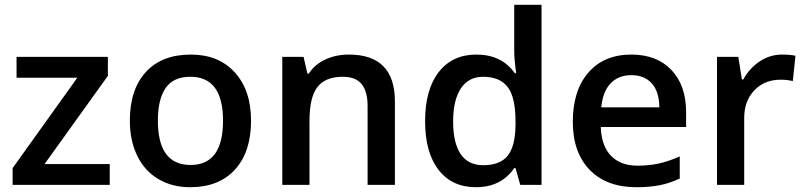

<svg xmlns="http://www.w3.org/2000/svg" viewBox="-20 -780 3394 810"><path d="M442.9 0H33.2V-70.8L306.2 -452.1H49.8V-540H435.1V-460L168 -87.9H442.9Z M1039.1 -271Q1039.1 -138.7 971.2 -64.5Q903.3 9.8 782.2 9.8Q706.5 9.8 648.4 -24.4Q590.3 -58.6 559.1 -122.6Q527.8 -186.5 527.8 -271Q527.8 -402.3 595.2 -476.1Q662.6 -549.8 785.2 -549.8Q902.3 -549.8 970.7 -474.4Q1039.1 -398.9 1039.1 -271ZM646 -271Q646 -84 784.2 -84Q920.9 -84 920.9 -271Q920.9 -456.1 783.2 -456.1Q710.9 -456.1 678.5 -408.2Q646 -360.4 646 -271Z M1646 0H1530.8V-332Q1530.8 -394.5 1505.6 -425.3Q1480.5 -456.1 1425.8 -456.1Q1353 -456.1 1319.3 -413.1Q1285.6 -370.1 1285.6 -269V0H1170.9V-540H1260.7L1276.9 -469.2H1282.7Q1307.1 -507.8 1352.1 -528.8Q1397 -549.8 1451.7 -549.8Q1646 -549.8 1646 -352.1Z M1987.8 9.8Q1886.7 9.8 1830.1 -63.5Q1773.4 -136.7 1773.4 -269Q1773.4 -401.9 1830.8 -475.8Q1888.2 -549.8 1989.7 -549.8Q2096.2 -549.8 2151.9 -471.2H2157.7Q2149.4 -529.3 2149.4 -563V-759.8H2264.6V0H2174.8L2154.8 -70.8H2149.4Q2094.2 9.8 1987.8 9.8ZM2018.6 -83Q2089.4 -83 2121.6 -122.8Q2153.8 -162.6 2154.8 -252V-268.1Q2154.8 -370.1 2121.6 -413.1Q2088.4 -456.1 2017.6 -456.1Q1957 -456.1 1924.3 -407Q1891.6 -357.9 1891.6 -267.1Q1891.6 -177.2 1923.3 -130.1Q1955.1 -83 2018.6 -83Z M2664.6 9.8Q2538.6 9.8 2467.5 -63.7Q2396.5 -137.2 2396.5 -266.1Q2396.5 -398.4 2462.4 -474.1Q2528.3 -549.8 2643.6 -549.8Q2750.5 -549.8 2812.5 -484.9Q2874.5 -419.9 2874.5 -306.2V-244.1H2514.6Q2517.1 -165.5 2557.1 -123.3Q2597.2 -81.1 2669.9 -81.1Q2717.8 -81.1 2759 -90.1Q2800.3 -99.1 2847.7 -120.1V-26.9Q2805.7 -6.8 2762.7 1.5Q2719.7 9.8 2664.6 9.8ZM2643.6 -462.9Q2588.9 -462.9 2555.9 -428.2Q2522.9 -393.6 2516.6 -327.1H2761.7Q2760.7 -394 2729.5 -428.5Q2698.2 -462.9 2643.6 -462.9Z M3278.8 -549.8Q3313.5 -549.8 3335.9 -544.9L3324.7 -438Q3300.3 -443.8 3273.9 -443.8Q3205.1 -443.8 3162.4 -398.9Q3119.6 -354 3119.6 -282.2V0H3004.9V-540H3094.7L3109.9 -444.8H3115.7Q3142.6 -493.2 3185.8 -521.5Q3229 -549.8 3278.8 -549.8Z"/></svg>

Font: TypoPRO Open Sans
Style: Regular
Weight: 600
Foundry: Ascender Corporation
Version: Version 1.10